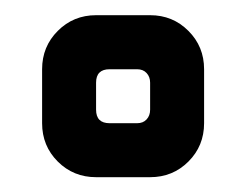

<svg xmlns="http://www.w3.org/2000/svg" viewBox="-20 -663 326 254"><path d="M161.4 -571.4H125Q107.1 -571.4 107.1 -553.6V-517.9Q107.1 -500 125 -500H161.4Q169.3 -500 173.9 -505Q178.6 -510 178.6 -517.9V-553.6Q178.6 -561.4 173.9 -566.4Q169.3 -571.4 161.4 -571.4ZM107.1 -642.9H178.6Q208.6 -642.9 229.3 -622.1Q250 -601.4 250 -571.4V-500Q250 -470 229.3 -449.3Q208.6 -428.6 178.6 -428.6H107.1Q77.1 -428.6 56.4 -449.3Q35.7 -470 35.7 -500V-571.4Q35.7 -601.4 56.4 -622.1Q77.1 -642.9 107.1 -642.9Z"/></svg>

Font: Aire Exterior
Style: Regular
Weight: 400
Width: 4
Designer: Jayvee Enaguas (HarvettFox96)
Version: 20190503.02